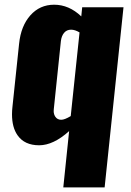

<svg xmlns="http://www.w3.org/2000/svg" viewBox="-20 -609 560 819"><path d="M250 190.4H426.3L506.8 -578.1H330.6L326.7 -539.1C291.8 -572.3 253.3 -588.9 210.9 -588.9C170.2 -588.9 136.5 -573.8 109.6 -543.7C82.8 -513.6 66.7 -473.3 61.5 -422.9L33.2 -154.3C31.9 -142.9 31.2 -132 31.2 -121.6C31.2 -84.1 39.1 -54.4 54.7 -32.2C74.5 -3.6 105.3 10.7 147 10.7C187.3 10.7 230 -9.4 274.9 -49.8ZM241.2 -98.1C230.1 -98.1 221.7 -102.5 215.8 -111.3C211.3 -118.2 209 -126.1 209 -135.3C209 -137.9 209.1 -140.6 209.5 -143.6L239.7 -433.6C241.4 -448.2 245.9 -460 253.4 -469C260.9 -477.9 270.8 -482.4 283.2 -482.4C294.3 -482.4 306.3 -478.5 319.3 -470.7L281.7 -113.8C264.5 -103.4 251 -98.1 241.2 -98.1Z"/></svg>

Font: Oswald
Style: Heavy
Weight: 800
Designer: Vernon Adams
Foundry: Vernon Adams
Version: 3.0; ttfautohint (v0.95.6-bc232) -l 8 -r 50 -G 200 -x 0 -w "